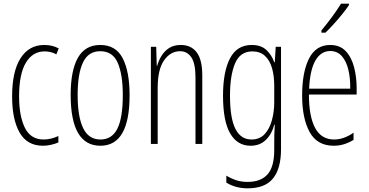

<svg xmlns="http://www.w3.org/2000/svg" viewBox="-20 -835 2008 1046"><path d="M214 -41Q128 -41 87 -112.5Q46 -184 46 -309Q46 -446 92 -518Q138 -590 221 -590Q266 -590 300 -571L287 -539Q258 -555 223 -555Q158 -555 121 -493.5Q84 -432 84 -310Q84 -203 115.5 -139Q147 -75 218 -75Q257 -75 298 -94V-59Q280 -51 257.5 -46Q235 -41 214 -41Z M686 -316Q686 -41 527 -41Q365 -41 365 -318Q365 -451 404.5 -520.5Q444 -590 526 -590Q611 -590 648.5 -517.5Q686 -445 686 -316ZM403 -318Q403 -199 433 -137Q463 -75 527 -75Q590 -75 619.5 -134Q649 -193 649 -317Q649 -429 621.5 -492.5Q594 -556 526 -556Q461 -556 432 -494.5Q403 -433 403 -318Z M965 -590Q1021 -590 1051.5 -550Q1082 -510 1082 -424V-51H1045V-413Q1045 -489 1022.5 -522.5Q1000 -556 961 -556Q909 -556 874 -506.5Q839 -457 839 -356V-51H802V-580H831L834 -476H836Q844 -505 860 -531Q876 -557 901.5 -573.5Q927 -590 965 -590Z M1351 -590Q1403 -590 1432 -562Q1461 -534 1474 -496H1477L1482 -580H1511V-22Q1511 83 1467.5 137Q1424 191 1329 191Q1264 191 1213 160V122Q1242 139 1269 147.5Q1296 156 1329 156Q1401 156 1437.5 115Q1474 74 1474 -18V-59Q1474 -81 1474.5 -103Q1475 -125 1477 -155H1474Q1461 -105 1428.5 -73Q1396 -41 1345 -41Q1273 -41 1234 -108Q1195 -175 1195 -314Q1195 -444 1233 -517Q1271 -590 1351 -590ZM1355 -555Q1288 -555 1260.5 -489.5Q1233 -424 1233 -314Q1233 -191 1262.5 -133Q1292 -75 1350 -75Q1395 -75 1422 -104.5Q1449 -134 1461.5 -180.5Q1474 -227 1474 -277V-368Q1474 -421 1462 -463.5Q1450 -506 1423.5 -530.5Q1397 -555 1355 -555Z M1779 -590Q1832 -590 1863.5 -556.5Q1895 -523 1909 -469Q1923 -415 1923 -354V-320H1663Q1663 -200 1697 -137.5Q1731 -75 1800 -75Q1853 -75 1906 -112V-73Q1884 -59 1856.5 -50Q1829 -41 1798 -41Q1708 -41 1667 -115.5Q1626 -190 1626 -315Q1626 -442 1663.5 -516Q1701 -590 1779 -590ZM1779 -557Q1729 -557 1699 -506.5Q1669 -456 1664 -352H1888Q1889 -408 1878 -454.5Q1867 -501 1842.5 -529Q1818 -557 1779 -557ZM1881 -807Q1865 -783 1842.5 -755.5Q1820 -728 1796 -701.5Q1772 -675 1753 -657H1731V-669Q1764 -709 1789 -743Q1814 -777 1838 -815H1881Z"/></svg>

Font: Noto Sans Tamil UI ExtraCondensed ExtraLight
Style: Regular
Weight: 200
Width: 2
Designer: Jelle Bosma - Monotype Design Team
Foundry: Monotype Imaging Inc.
Version: Version 2.004; ttfautohint (v1.8.4.7-5d5b)